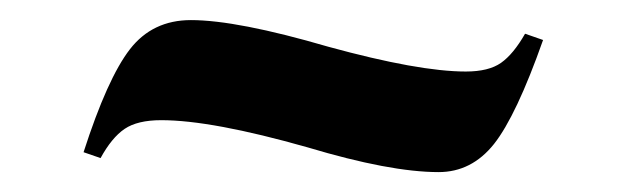

<svg xmlns="http://www.w3.org/2000/svg" viewBox="-20 -403 630 193"><path d="M81.1 -244.1 64 -250Q87.9 -324.2 110.6 -353.5Q133.3 -382.8 171.9 -382.8Q218.3 -382.8 310.1 -356Q400.9 -331.1 448.2 -331.1Q471.2 -331.1 483.6 -339.8Q496.1 -348.6 507.8 -369.1L525.9 -362.8Q499 -286.6 476.6 -258.3Q454.1 -230 420.9 -230Q372.1 -230 289.1 -254.9Q192.9 -282.2 142.1 -282.2Q118.2 -282.2 105.2 -273.4Q92.3 -264.6 81.1 -244.1Z"/></svg>

Font: Display Regular
Style: Bold
Weight: 700
Designer: Latin by Veronika Burian and Jose Scaglione. Greek by Irene Vlachou. Cyrillic by Vera Evstafieva.
Foundry: TypeTogether
Version: Version 3.002